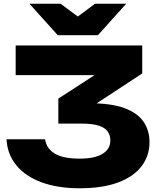

<svg xmlns="http://www.w3.org/2000/svg" viewBox="-20 -994 859 1030"><path d="M64 -750H743V-600L411 -382L389 -440H464Q577 -440 647.5 -414Q718 -388 750 -341Q782 -294 782 -231Q782 -159 740 -103Q698 -47 614.5 -15.5Q531 16 407 16Q290 16 203 -16Q116 -48 67.5 -107.5Q19 -167 15 -247H222Q229 -197 274 -170Q319 -143 407 -143Q489 -143 530.5 -169Q572 -195 572 -241Q572 -269 557 -289.5Q542 -310 508 -320.5Q474 -331 416 -331H293V-465L640 -690L663 -591H64ZM505 -805H290L138 -974H305L445 -870H350L490 -974H657Z"/></svg>

Font: Unbounded
Style: Bold
Weight: 700
Designer: Luke Prowse, Jean-Baptiste Morizot, Fátima Lázaro, Florian Runge
Foundry: NaN
Version: Version 1.700